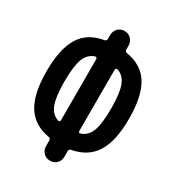

<svg xmlns="http://www.w3.org/2000/svg" viewBox="-176 -833 853 937"><g transform="rotate(30 250.0 -365.0)"><path d="M186.5 -550.8Q148.4 -538.1 133.3 -496.6Q118.2 -455.1 118.2 -370.1Q118.2 -285.2 133.8 -243.7Q149.4 -202.1 186.5 -189.5Q190.4 -187.5 194.3 -190.4Q198.2 -193.4 198.2 -197.3V-543Q198.2 -546.9 194.3 -549.8Q190.4 -552.7 186.5 -550.8ZM301.8 -543V-197.3Q301.8 -193.4 305.2 -189.9Q308.6 -186.5 313.5 -189.5Q351.6 -202.1 366.7 -243.7Q381.8 -285.2 381.8 -370.1Q381.8 -455.1 366.2 -496.6Q350.6 -538.1 313.5 -550.8Q309.6 -552.7 305.7 -549.8Q301.8 -546.9 301.8 -543ZM185.5 -97.7Q98.6 -113.3 58.1 -179.2Q17.6 -245.1 17.6 -370.1Q17.6 -496.1 58.1 -562Q98.6 -627.9 186.5 -642.6Q197.3 -644.5 198.2 -654.3V-677.7Q198.2 -700.2 212.9 -715.3Q227.5 -730.5 250 -730.5Q272.5 -730.5 287.1 -715.3Q301.8 -700.2 301.8 -677.7V-654.3Q301.8 -645.5 313.5 -642.6Q401.4 -627.9 441.9 -562Q482.4 -496.1 482.4 -370.1Q482.4 -245.1 441.9 -179.7Q401.4 -114.3 314.5 -97.7Q302.7 -95.7 301.8 -85V-51.8Q301.8 -29.3 287.1 -14.6Q272.5 0 250 0Q227.5 0 212.9 -15.1Q198.2 -30.3 198.2 -51.8V-85Q197.3 -95.7 185.5 -97.7Z"/></g></svg>

Font: Rounded-X Mgen+ 1m medium
Style: Regular
Weight: 500
Designer: [Source Han Sans]
Ryoko NISHIZUKA  (kana & ideographs); Paul D. Hunt (Latin, Greek & Cyrillic); Wenlong ZHANG  (bopomofo
Version: Version 1.059.20150602